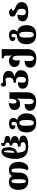

<svg xmlns="http://www.w3.org/2000/svg" viewBox="2226 -3055 1072 5564"><g transform="rotate(-90 2762.0 -273.0)"><path d="M42 -271Q42 -409 101.5 -480Q161 -551 274 -551Q335 -551 378.5 -526Q422 -501 441 -462Q471 -505 515 -528Q559 -551 622 -551Q690 -551 743 -517Q796 -483 825.5 -419.5Q855 -356 855 -271Q855 -201 832.5 -136.5Q810 -72 767 -31Q724 10 668 10Q642 10 626.5 -2Q611 -14 611 -28Q641 -60 652.5 -129.5Q664 -199 664 -271Q664 -370 652.5 -424.5Q641 -479 602 -479Q566 -479 554.5 -436Q543 -393 543 -320V-270Q543 -130 478.5 -59.5Q414 11 292 11Q170 11 106 -61.5Q42 -134 42 -271ZM351 -287Q351 -375 340.5 -427Q330 -479 292 -479Q256 -479 245 -431Q234 -383 234 -306V-271Q234 -175 244 -117.5Q254 -60 291 -60Q330 -60 340.5 -120Q351 -180 351 -287Z M939 -367Q939 -487 966 -578Q993 -669 1042 -718Q1090 -766 1151 -766Q1278 -766 1278 -555Q1278 -449 1236 -388Q1194 -327 1119 -317Q1125 -159 1169 -102Q1192 -75 1220.5 -68.5Q1249 -62 1292 -62Q1355 -62 1389 -82.5Q1423 -103 1423 -137Q1423 -180 1390.5 -199Q1358 -218 1293 -218H1296V-287H1292Q1350 -287 1379 -307.5Q1408 -328 1408 -373Q1408 -457 1335 -457H1326V-526H1334Q1375 -526 1394 -543Q1413 -560 1413 -597Q1413 -620 1399 -633Q1385 -646 1357 -653Q1329 -661 1320 -677.5Q1311 -694 1311 -724Q1311 -744 1327.5 -759.5Q1344 -775 1372 -775Q1399 -775 1413 -768Q1403 -765 1398.5 -759.5Q1394 -754 1394 -738Q1394 -706 1420 -694Q1446 -682 1500 -677Q1554 -672 1580 -653Q1606 -634 1606 -597Q1606 -565 1591 -546Q1576 -527 1541 -516Q1506 -505 1441 -498V-493Q1517 -492 1559 -461Q1601 -430 1601 -379Q1601 -327 1564.5 -298Q1528 -269 1449 -259V-253Q1537 -244 1575.5 -216Q1614 -188 1614 -130Q1614 -55 1518.5 -22.5Q1423 10 1302 10Q1112 10 1025.5 -81Q939 -172 939 -367ZM1184 -550Q1184 -635 1178 -664.5Q1172 -694 1156 -694Q1144 -694 1137 -673Q1130 -652 1126 -607Q1117 -531 1117 -386Q1147 -393 1165.5 -432Q1184 -471 1184 -550Z M1707 -41Q1707 -306 1961 -321Q1984 -320 1997.5 -344.5Q2011 -369 2011 -409Q2011 -442 1998 -459.5Q1985 -477 1961 -477Q1930 -477 1917.5 -451.5Q1905 -426 1903 -362Q1853 -364 1825.5 -385Q1798 -406 1798 -445Q1798 -498 1846 -522Q1894 -546 1964 -546Q2127 -546 2127 -418Q2127 -388 2107 -355Q2087 -322 2063 -313Q2160 -291 2209.5 -221.5Q2259 -152 2259 -41Q2259 100 2188.5 170Q2118 240 1981 240Q1849 240 1778 167.5Q1707 95 1707 -41ZM2067 -41Q2067 -105 2062 -148Q2057 -191 2038.5 -220Q2020 -249 1982 -249Q1944 -249 1925.5 -218.5Q1907 -188 1903 -146.5Q1899 -105 1899 -41Q1899 22 1904 65.5Q1909 109 1927 139.5Q1945 170 1983 170Q2022 170 2040.5 138.5Q2059 107 2063 64.5Q2067 22 2067 -41Z M2334 54Q2334 -15 2386.5 -55Q2439 -95 2534 -95Q2524 -55 2524 38Q2524 103 2546.5 135.5Q2569 168 2609 168Q2640 168 2660.5 129Q2681 90 2681 26V-184Q2681 -234 2691 -312H2680Q2645 -226 2523 -226Q2446 -226 2400 -274Q2354 -322 2354 -399Q2354 -444 2380 -478.5Q2406 -513 2453 -532Q2500 -551 2562 -551Q2555 -528 2549.5 -489.5Q2544 -451 2544 -425Q2544 -373 2556.5 -352Q2569 -331 2606 -331Q2625 -331 2642.5 -349.5Q2660 -368 2670.5 -403Q2681 -438 2681 -485V-536H2870V-15Q2870 102 2801 169.5Q2732 237 2608 237Q2334 237 2334 54Z M2974 -151Q2974 -223 3021 -256.5Q3068 -290 3166 -290Q3161 -278 3155 -240Q3149 -202 3149 -167Q3149 -107 3167 -81Q3185 -55 3227 -55Q3318 -55 3318 -213Q3318 -282 3282.5 -315.5Q3247 -349 3173 -349H3147V-418H3179Q3236 -418 3267 -452.5Q3298 -487 3298 -550Q3298 -597 3281.5 -623.5Q3265 -650 3239 -650Q3209 -650 3172 -642Q3133 -632 3105 -632Q3073 -632 3052.5 -656.5Q3032 -681 3032 -720Q3032 -744 3058.5 -765Q3085 -786 3123 -789Q3127 -757 3133.5 -742.5Q3140 -728 3150.5 -723.5Q3161 -719 3180 -719Q3192 -719 3220 -721Q3247 -724 3276 -724Q3340 -724 3388.5 -703Q3437 -682 3464 -644.5Q3491 -607 3491 -557Q3491 -490 3450.5 -451Q3410 -412 3325 -390V-387Q3412 -371 3460.5 -324Q3509 -277 3509 -209Q3509 -99 3435 -42.5Q3361 14 3218 14Q3099 14 3036.5 -29.5Q2974 -73 2974 -151Z M3584 60Q3584 -14 3636.5 -54.5Q3689 -95 3784 -95Q3774 -55 3774 45Q3774 110 3796.5 142Q3819 174 3859 174Q3891 174 3911 134Q3931 94 3931 26L3930 -291Q3930 -365 3910 -405.5Q3890 -446 3860 -446Q3825 -446 3808.5 -419Q3792 -392 3792 -334Q3792 -287 3802 -237Q3696 -237 3649 -277.5Q3602 -318 3602 -403Q3602 -446 3628 -480Q3654 -514 3695.5 -532.5Q3737 -551 3781 -551Q3839 -551 3876 -527Q3913 -503 3928 -465H3939Q3930 -519 3930 -573L3931 -647Q3931 -668 3914.5 -684Q3898 -700 3867 -700H3856V-760H4120V-15Q4120 106 4051 174.5Q3982 243 3858 243Q3584 243 3584 60Z M4263 -41Q4263 -306 4517 -321Q4540 -320 4553.5 -344.5Q4567 -369 4567 -409Q4567 -442 4554 -459.5Q4541 -477 4517 -477Q4486 -477 4473.5 -451.5Q4461 -426 4459 -362Q4409 -364 4381.5 -385Q4354 -406 4354 -445Q4354 -498 4402 -522Q4450 -546 4520 -546Q4683 -546 4683 -418Q4683 -388 4663 -355Q4643 -322 4619 -313Q4716 -291 4765.5 -221.5Q4815 -152 4815 -41Q4815 100 4744.5 170Q4674 240 4537 240Q4405 240 4334 167.5Q4263 95 4263 -41ZM4623 -41Q4623 -105 4618 -148Q4613 -191 4594.5 -220Q4576 -249 4538 -249Q4500 -249 4481.5 -218.5Q4463 -188 4459 -146.5Q4455 -105 4455 -41Q4455 22 4460 65.5Q4465 109 4483 139.5Q4501 170 4539 170Q4578 170 4596.5 138.5Q4615 107 4619 64.5Q4623 22 4623 -41Z M4925 -149Q4925 -228 4972.5 -265.5Q5020 -303 5123 -305Q5114 -286 5107.5 -243Q5101 -200 5101 -168Q5101 -112 5124 -86Q5147 -60 5198 -60Q5242 -60 5266.5 -92.5Q5291 -125 5291 -184Q5291 -238 5269.5 -271Q5248 -304 5204 -319Q5131 -347 5097 -374.5Q5063 -402 5063 -450Q5063 -492 5094.5 -519Q5126 -546 5175 -546Q5275 -546 5296 -456Q5290 -457 5279 -457Q5236 -457 5236 -427Q5236 -415 5249.5 -402.5Q5263 -390 5289 -380Q5358 -352 5398.5 -327.5Q5439 -303 5460.5 -269Q5482 -235 5482 -186Q5482 -87 5411 -39Q5340 9 5195 9Q5063 9 4994 -32Q4925 -73 4925 -149Z"/></g></svg>

Font: Noto Serif Georgian Black
Style: Regular
Weight: 900
Designer: Monotype Design team
Foundry: Monotype Imaging Inc.
Version: Version 1.000